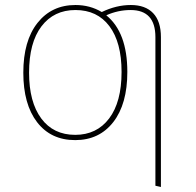

<svg xmlns="http://www.w3.org/2000/svg" viewBox="-20 -549 780 766"><path d="M622 -401V197L600 192V-401Q600 -509 501 -509Q451 -509 404 -488Q488 -420 488 -262Q488 -134 432 -62Q376 10 280 10Q183 10 128 -61.5Q73 -133 73 -259Q73 -386 129.5 -457.5Q186 -529 281 -529Q339 -529 386 -501Q444 -529 502 -529Q560 -529 591 -496.5Q622 -464 622 -401ZM465 -262Q465 -380 416.5 -444.5Q368 -509 281 -509Q195 -509 145.5 -444Q96 -379 96 -259Q96 -142 144.5 -76.5Q193 -11 280 -11Q366 -11 415.5 -76.5Q465 -142 465 -262Z"/></svg>

Font: FiraGO Thin
Style: Regular
Weight: 100
Designer: bBox Type
Foundry: bBox Type GmbH
Version: Version 1.001;PS 001.001;hotconv 1.0.88;makeotf.lib2.5.64775